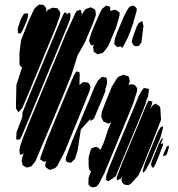

<svg xmlns="http://www.w3.org/2000/svg" viewBox="-20 -719 758 819"><path d="M220 -607 103 -324 75 -258 58 -240 54 -247 49 -255 48 -266 50 -357 75 -434 73 -431 64 -441 63 -454V-494L70 -548L101 -627L122 -673L129 -685L146 -699H161L170 -694L178 -682L177 -670L175 -664L182 -675L195 -682L203 -686L217 -685L225 -684L233 -673L237 -666L236 -652ZM476 -604 442 -523 424 -499 418 -493 402 -489 397 -487 388 -493 380 -498 379 -506 377 -518 380 -528 377 -527 369 -525 366 -530 360 -544 362 -554 370 -580 392 -632 407 -666 416 -682 425 -689 432 -695 440 -693 450 -690V-681L451 -672L461 -675L471 -678L481 -672L490 -666V-653ZM537 -588 524 -556 507 -523 501 -515 493 -522 485 -518 476 -521 467 -532 468 -537 470 -554 482 -586 508 -648 525 -680 531 -689 544 -695 553 -693 563 -684V-674L553 -638L549 -627L550 -624L546 -614ZM375 -616 343 -540 311 -483 285 -400 247 -306 178 -142 131 -31 119 -16 114 -10 103 -6 94 -4 87 -8 77 -14 75 -22 72 -35 75 -48 83 -69 79 -62 74 -61 65 -59 64 -67 63 -80 67 -99 81 -139 109 -208 262 -577 301 -662 307 -672 317 -676H325L327 -668L329 -659L326 -652V-651L339 -673L347 -681L362 -686L367 -688L379 -682L386 -678L387 -672L389 -658L387 -648ZM262 -595 110 -228 73 -140 66 -125 58 -124 50 -123 49 -132 51 -157 75 -219 76 -239 108 -318 216 -578 243 -642 251 -659 255 -666 265 -663 263 -657 278 -666 281 -655 279 -637ZM77 -591 67 -575 62 -577 56 -578V-583V-599L70 -640L82 -660L92 -662L100 -661L99 -648L93 -627ZM583 -537 572 -523 558 -522 549 -526 542 -540 545 -555 562 -603 571 -620 587 -630 588 -624 592 -608ZM361 -329 318 -223 254 -68 224 -11 214 -1 206 1 192 6 174 -6 173 -19 178 -34 169 -28 151 -39 154 -52 179 -120 270 -339 294 -395 305 -414 318 -412 320 -404 319 -356 328 -364 337 -369 353 -367 361 -362 366 -347ZM358 -48 366 -77 370 -86 386 -92 396 -91 407 -82V-77L422 -109L442 -169L454 -197L446 -194L441 -192L430 -197L422 -200L418 -207L412 -220L414 -241L430 -283L457 -349L479 -385L487 -393L507 -400L520 -396L528 -394L530 -388L534 -374L531 -364L528 -354L533 -359H548L557 -354L565 -343V-331L546 -272L426 18L402 65L393 76L379 80L369 79L358 70L357 61L358 38L369 9L366 11L360 3L358 -10ZM420 -306 385 -223 379 -211 372 -207 365 -203 366 -212 354 -199 325 -167 311 -77 300 -41 292 -34 285 -26 277 -25 264 -29 260 -41 262 -49 287 -116 360 -291 382 -345 398 -376 415 -391 426 -389 434 -388 436 -379 437 -364 432 -346 428 -337 431 -336 429 -329ZM586 -238 494 -17 479 20 472 35 468 36 467 38 442 54 432 48 433 43V32L442 4L460 -40L555 -268L572 -310L584 -331L594 -344L603 -342L615 -340V-332L611 -306L603 -288H604L601 -277ZM667 -208 615 -75 589 -11 570 30 537 66 527 71 513 69 504 63 498 51 501 35 502 31 497 42 481 50 477 44 479 34 503 -28 584 -222 605 -273 614 -290 630 -286 628 -275 621 -255 630 -268 643 -277 653 -271 660 -267 664 -257ZM664 -131 638 -70 622 -31 600 9 590 18 589 9 598 -22 646 -139 656 -162 666 -177 675 -180V-172ZM660 -60 643 -18 635 -4 627 -6 628 -11 629 -17 622 -7 623 -12 627 -30 657 -104 669 -127 676 -131 673 -124 666 -105 677 -108 675 -100ZM677 -61 692 -95 701 -97 700 -89 693 -65 689 -57 676 -52Z"/></svg>

Font: Rubik Marker Hatch
Style: Regular
Weight: 400
Designer: Hubert and Fischer, NaN
Foundry: Hubert & Fischer, NaN
Version: Version 2.200